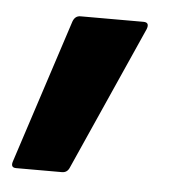

<svg xmlns="http://www.w3.org/2000/svg" viewBox="-71 -178 327 355"><g transform="rotate(5 92.5 -1.0)"><path d="M-29 144Q-40 144 -36 132L51 -135Q55 -146 65 -146H182Q194 -146 189 -133L70 134Q66 144 56 144Z"/></g></svg>

Font: Sofia Sans Extra Condensed ExtraBold
Style: Italic
Weight: 800
Italic angle: -9°
Designer: Botio Nikoltchev, Ani Petrova
Foundry: lettersoup
Version: Version 4.101; ttfautohint (v1.8.4.7-5d5b)